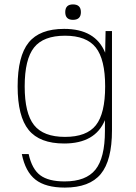

<svg xmlns="http://www.w3.org/2000/svg" viewBox="-20 -641 618 871"><path d="M456 -96Q412 10 271 10Q160 10 110 -51.5Q60 -113 60 -249Q60 -386 110 -448Q160 -510 271 -510Q413 -510 457 -402L459 -500H488V-50Q488 87 437 148.5Q386 210 274 210Q187 210 141 174Q95 138 79 58H110Q125 126 162.5 154Q200 182 273 182Q370 182 413 128.5Q456 75 456 -47ZM275 -479Q177 -479 134.5 -425.5Q92 -372 92 -249Q92 -127 134.5 -73.5Q177 -20 275 -20Q373 -20 415 -73Q457 -126 457 -249Q457 -372 414.5 -425.5Q372 -479 275 -479ZM311 -621Q347 -621 347 -586Q347 -551 311 -551Q276 -551 276 -586Q276 -621 311 -621Z"/></svg>

Font: Fivo Sans Thin
Style: Regular
Weight: 250
Foundry: Alexander Slobzheninov
Version: 1.0